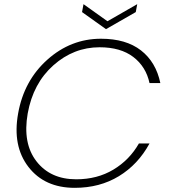

<svg xmlns="http://www.w3.org/2000/svg" viewBox="-20 -895 810 922"><path d="M67 -350Q95 -508 207.5 -608.5Q320 -709 465 -709Q585 -709 657 -653Q729 -597 750 -496H698Q681 -575 620 -621.5Q559 -668 458 -668Q334 -668 236.5 -581.5Q139 -495 113 -350Q88 -207 155 -120.5Q222 -34 346 -34Q447 -34 524.5 -80.5Q602 -127 647 -206H698Q643 -105 551 -49Q459 7 339 7Q194 7 116.5 -93.5Q39 -194 67 -350ZM496 -793 639 -875 632 -837 489 -755 374 -837 381 -875Z"/></svg>

Font: Poppins ExtraLight
Style: Italic
Weight: 275
Italic angle: -10°
Designer: Ninad Kale (Devanagari), Jonny Pinhorn (Latin)
Foundry: Indian Type Foundry
Version: Version 3.200;PS 1.000;hotconv 16.6.54;makeotf.lib2.5.65590